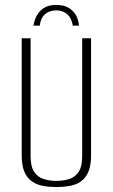

<svg xmlns="http://www.w3.org/2000/svg" viewBox="-20 -746 457 778"><path d="M208 -726Q242 -726 262 -712Q282 -698 290.5 -679Q299 -660 300 -642H275Q270 -673 252 -688.5Q234 -704 208 -704Q181 -704 163 -689Q145 -674 141 -642H116Q118 -661 127.5 -680Q137 -699 156 -712.5Q175 -726 208 -726ZM208 12Q180 12 155 7.5Q130 3 110 -10.5Q90 -24 79 -49.5Q68 -75 68 -117V-591H104V-113Q104 -71 118.5 -49.5Q133 -28 157 -20.5Q181 -13 208 -13Q236 -13 260 -20.5Q284 -28 298.5 -49.5Q313 -71 313 -113V-591H349V-117Q349 -75 338 -49.5Q327 -24 307.5 -10.5Q288 3 262 7.5Q236 12 208 12Z"/></svg>

Font: Alumni Sans Thin ExtraLight
Style: Regular
Weight: 250
Version: Version 1.018